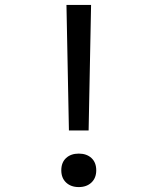

<svg xmlns="http://www.w3.org/2000/svg" viewBox="-20 -750 640 780"><path d="M260 -220 250 -730H350L340 -220ZM300 10Q268 10 248.5 -8.5Q229 -27 229 -58Q229 -90 248.5 -108Q268 -126 300 -126Q332 -126 351.5 -108Q371 -90 371 -58Q371 -27 351.5 -8.5Q332 10 300 10Z"/></svg>

Font: M PLUS Code Latin Expanded
Style: Regular
Weight: 400
Width: 7
Designer: Coji Morishita
Foundry: UNDERFOREST DESIGN
Version: Version 1.002; ttfautohint (v1.8.3)